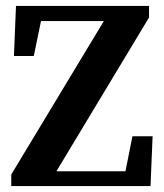

<svg xmlns="http://www.w3.org/2000/svg" viewBox="-20 -628 554 648"><path d="M18 0V-39L345 -581L358 -557H91L124 -584L94 -439H27L34 -608H483V-569L156 -26L142 -50H431L398 -23L427 -168H495L488 0Z"/></svg>

Font: Lisu Bosa Black
Style: Regular
Weight: 900
Designer: David Morse, Annie Olsen, Victor Gaultney, Frank Grießhammer (Latin)
Foundry: SIL International
Version: Version 2.000